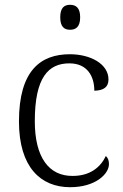

<svg xmlns="http://www.w3.org/2000/svg" viewBox="-20 -770 512 800"><path d="M272 -646C296 -646 314 -658 314 -698C314 -738 296 -750 272 -750C248 -750 231 -738 231 -698C231 -658 248 -646 272 -646ZM272 10C379 10 434 -46 434 -86C434 -101 430 -112 421 -120C399 -73 355 -37 283 -37C184 -36 125 -114 125 -265C125 -448 182 -506 269 -506C344 -506 373 -452 373 -392C412 -393 432 -407 432 -439C432 -503 358 -544 271 -544C150 -544 59 -477 59 -264C59 -73 150 10 272 10Z"/></svg>

Font: Noto Serif Tamil Light
Style: Italic
Weight: 300
Italic angle: -12°
Designer: Indian Type Foundry, Tom Grace, and the Monotype Design Team
Foundry: Monotype Imaging Inc.
Version: Version 2.003